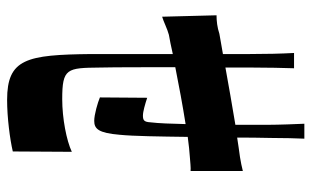

<svg xmlns="http://www.w3.org/2000/svg" viewBox="-188 -644 876 540"><g transform="rotate(90 250.0 -374.0)"><path d="M370 -792H328C329 -772 331 -718 331 -691V-598C277 -589 219 -579 170 -570V-646C170 -695 171 -724 172 -763H129C131 -725 132 -685 132 -637V-563C107 -559 88 -555 75 -553C57 -547 39 -545 23 -545L27 -392C41 -396 62 -407 78 -411C91 -413 109 -417 132 -422V-192C134 -11 145 44 261 44C311 44 372 36 406 28L407 -138C375 -123 313 -111 259 -111C172 -111 171 -124 170 -217C169 -261 169 -345 169 -429C219 -439 278 -450 329 -458C328 -418 327 -383 324 -359C323 -341 318 -338 305 -338C294 -338 273 -344 255 -350L254 -217C268 -211 302 -201 320 -201C343 -201 354 -214 359 -272C363 -311 364 -387 365 -464C387 -467 407 -469 422 -470C435 -471 453 -473 461 -472V-619C449 -616 435 -613 422 -611C406 -609 387 -606 367 -603C367 -631 367 -662 368 -698C368 -727 369 -777 370 -792Z"/></g></svg>

Font: 寒蝉无机体 CompactMedium
Style: Regular
Weight: 500
Width: 3
Designer: ChillTanhei {Warren2060}; 
Source Han Sans {Ryoko NISHIZUKA 西塚涼子 (kana, bopomofo & ideographs); Paul D. Hunt (Latin, Gre
Foundry: ChillType&Adobe
Version: Version 1.000;Glyphs 3.1.1 (3135)